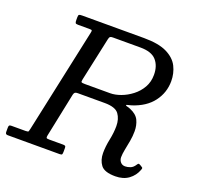

<svg xmlns="http://www.w3.org/2000/svg" viewBox="-171 -892 1076 1044"><g transform="rotate(20 367.0 -370.0)"><path d="M720 -71.5Q706.5 -35 675.8 -12.5Q645 10 599 10Q536 10 515 -18Q494 -46 494 -87Q494 -124.5 503 -167.5Q512 -210.5 512 -248Q512 -289.5 491.8 -317.2Q471.5 -345 409 -345H254Q242.5 -345 237.8 -341.5Q233 -338 230.5 -328L177.5 -72Q175.5 -61.5 178 -58.2Q180.5 -55 194 -55H274Q281.5 -55 285.8 -52.8Q290 -50.5 290 -42V-20Q290 -8.5 287.8 -4.2Q285.5 0 274 0H-27Q-40 0 -40 -14V-38Q-40 -48.5 -37 -51.8Q-34 -55 -24 -55H57Q72 -55 73.8 -59.2Q75.5 -63.5 78 -75L207.5 -678.5Q210 -689.5 208 -692.2Q206 -695 193 -695H128Q115.5 -695 112.8 -699.2Q110 -703.5 110 -716V-732Q110 -745 114.5 -747.5Q119 -750 132 -750H489.5Q575 -750 622.8 -726.2Q670.5 -702.5 689.8 -663.8Q709 -625 709 -580Q709 -513.5 669 -460.5Q629 -407.5 550 -382.5Q537 -378.5 530 -377.5Q523 -376.5 523 -373.5Q523 -370 529.8 -369Q536.5 -368 550 -362.5Q588.5 -346.5 601.8 -318.5Q615 -290.5 615 -256Q615 -228 609.8 -198.8Q604.5 -169.5 599.2 -143.5Q594 -117.5 594 -99Q594 -82.5 604 -70.8Q614 -59 631 -59Q645 -59 660.8 -65Q676.5 -71 688 -89.5Q692.5 -96.5 695.5 -97.5Q698.5 -98.5 706.5 -94L713 -90Q720.5 -85.5 722 -83.2Q723.5 -81 720 -71.5ZM274 -405H419Q447.5 -405 480.2 -417Q513 -429 542.5 -451.8Q572 -474.5 590.5 -506.8Q609 -539 609 -580Q609 -632 581.2 -663.5Q553.5 -695 489 -695H330Q317.5 -695 313.5 -691.5Q309.5 -688 307 -677L252.5 -424Q249.5 -410.5 253.2 -407.8Q257 -405 274 -405Z"/></g></svg>

Font: Besley*
Style: Italic
Weight: 400
Italic angle: -13°
Designer: Owen Earl
Foundry: indestructible type*
Version: Version 2.000; ttfautohint (v1.8.3)